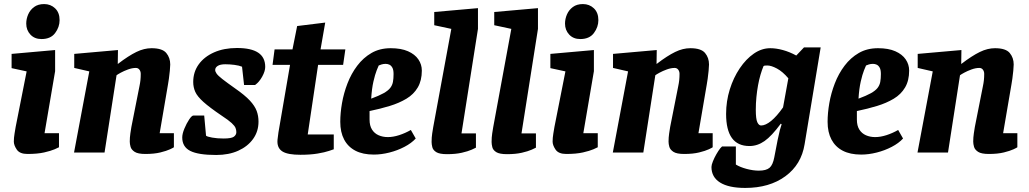

<svg xmlns="http://www.w3.org/2000/svg" viewBox="-20 -750 5060 944"><path d="M115 7Q77 7 62.5 -14.5Q48 -36 48 -54Q48 -72 51.5 -93Q55 -114 57 -126L111 -399L37 -415V-485L251 -504V-400L199 -95H270V-26Q267 -24 248.5 -16Q230 -8 197 -0.5Q164 7 115 7ZM184 -558Q150 -558 129.5 -580Q109 -602 109 -634Q109 -657 118.5 -679Q128 -701 147.5 -715.5Q167 -730 197 -730Q229 -730 251 -709Q273 -688 273 -651Q273 -617 251 -587.5Q229 -558 184 -558Z M695 7Q658 7 642 -3.5Q626 -14 622 -28Q618 -42 618 -54Q618 -74 621 -94Q624 -114 626 -126L666 -328Q669 -342 670.5 -356Q672 -370 672 -387Q672 -399 665.5 -407.5Q659 -416 648 -416Q630 -416 609.5 -408.5Q589 -401 573.5 -392.5Q558 -384 553 -380L494 0H344L419 -399L345 -416V-485L560 -504L559 -436H560Q586 -456 608.5 -470.5Q631 -485 650.5 -494.5Q670 -504 688.5 -508.5Q707 -513 725 -513Q778 -513 797.5 -489.5Q817 -466 817 -433Q817 -422 815 -402Q813 -382 810.5 -363.5Q808 -345 806 -335L765 -95H835V-26Q833 -24 816 -16Q799 -8 768.5 -0.5Q738 7 695 7Z M1043 12Q955 12 915.5 -8Q876 -28 876 -74Q876 -92 886.5 -117.5Q897 -143 910 -162.5Q923 -182 931 -182H984L993 -83Q998 -78 1023 -73.5Q1048 -69 1079 -69Q1118 -69 1130 -78Q1142 -87 1142 -100Q1142 -111 1138 -121Q1134 -131 1119 -145Q1104 -159 1069 -182Q1010 -222 980 -249Q950 -276 940 -298.5Q930 -321 930 -347Q930 -396 957 -433.5Q984 -471 1032.5 -492.5Q1081 -514 1145 -514Q1215 -514 1249.5 -491Q1284 -468 1284 -421Q1284 -400 1269 -373Q1254 -346 1234 -332H1180L1170 -422Q1156 -428 1133 -431Q1110 -434 1088 -434Q1063 -434 1050.5 -426Q1038 -418 1038 -406Q1038 -398 1045 -388Q1052 -378 1073 -361.5Q1094 -345 1135 -316Q1184 -282 1208.5 -255.5Q1233 -229 1242 -204.5Q1251 -180 1251 -152Q1251 -104 1224.5 -67Q1198 -30 1151.5 -9Q1105 12 1043 12Z M1457 11Q1396 11 1370 -4.5Q1344 -20 1344 -54Q1344 -62 1346 -75.5Q1348 -89 1349 -99L1406 -431H1320L1330 -507H1418L1441 -622L1579 -639L1556 -507H1678L1667 -431H1544L1493 -89H1621V-16Q1618 -15 1597.5 -8Q1577 -1 1541.5 5Q1506 11 1457 11Z M1818 10Q1764 10 1727.5 -9Q1691 -28 1672 -64Q1653 -100 1653 -151Q1653 -194 1661.5 -243Q1670 -292 1688.5 -340Q1707 -388 1736.5 -427Q1766 -466 1806.5 -489.5Q1847 -513 1901 -513Q1952 -513 1986 -498Q2020 -483 2037 -458Q2054 -433 2054 -403Q2054 -354 2034 -320Q2014 -286 1978 -264.5Q1942 -243 1896 -229Q1850 -215 1797 -204V-162Q1797 -132 1809 -113Q1821 -94 1841.5 -85Q1862 -76 1887 -76Q1913 -76 1942.5 -85.5Q1972 -95 2000 -111L2024 -69Q2003 -46 1968.5 -28Q1934 -10 1894.5 0Q1855 10 1818 10ZM1805 -265Q1843 -279 1865.5 -291.5Q1888 -304 1898.5 -317.5Q1909 -331 1912 -347.5Q1915 -364 1915 -386Q1915 -407 1909 -417.5Q1903 -428 1894.5 -432Q1886 -436 1876 -436Q1865 -436 1855.5 -433Q1846 -430 1842 -428Q1840 -424 1832 -404Q1824 -384 1816 -349Q1808 -314 1805 -265Z M2178 8Q2141 8 2125 -2Q2109 -12 2105.5 -26.5Q2102 -41 2102 -52Q2102 -75 2105 -94Q2108 -113 2110 -125L2199 -608L2115 -626V-691L2330 -710V-608L2249 -94H2320V-24Q2317 -22 2299 -14Q2281 -6 2250.5 1Q2220 8 2178 8Z M2473 8Q2436 8 2420 -2Q2404 -12 2400.5 -26.5Q2397 -41 2397 -52Q2397 -75 2400 -94Q2403 -113 2405 -125L2494 -608L2410 -626V-691L2625 -710V-608L2544 -94H2615V-24Q2612 -22 2594 -14Q2576 -6 2545.5 1Q2515 8 2473 8Z M2764 7Q2726 7 2711.5 -14.5Q2697 -36 2697 -54Q2697 -72 2700.5 -93Q2704 -114 2706 -126L2760 -399L2686 -415V-485L2900 -504V-400L2848 -95H2919V-26Q2916 -24 2897.5 -16Q2879 -8 2846 -0.5Q2813 7 2764 7ZM2833 -558Q2799 -558 2778.5 -580Q2758 -602 2758 -634Q2758 -657 2767.5 -679Q2777 -701 2796.5 -715.5Q2816 -730 2846 -730Q2878 -730 2900 -709Q2922 -688 2922 -651Q2922 -617 2900 -587.5Q2878 -558 2833 -558Z M3344 7Q3307 7 3291 -3.5Q3275 -14 3271 -28Q3267 -42 3267 -54Q3267 -74 3270 -94Q3273 -114 3275 -126L3315 -328Q3318 -342 3319.5 -356Q3321 -370 3321 -387Q3321 -399 3314.5 -407.5Q3308 -416 3297 -416Q3279 -416 3258.5 -408.5Q3238 -401 3222.5 -392.5Q3207 -384 3202 -380L3143 0H2993L3068 -399L2994 -416V-485L3209 -504L3208 -436H3209Q3235 -456 3257.5 -470.5Q3280 -485 3299.5 -494.5Q3319 -504 3337.5 -508.5Q3356 -513 3374 -513Q3427 -513 3446.5 -489.5Q3466 -466 3466 -433Q3466 -422 3464 -402Q3462 -382 3459.5 -363.5Q3457 -345 3455 -335L3414 -95H3484V-26Q3482 -24 3465 -16Q3448 -8 3417.5 -0.5Q3387 7 3344 7Z M3644 174Q3563 174 3520.5 147.5Q3478 121 3478 71Q3478 61 3485 43.5Q3492 26 3502 8.5Q3512 -9 3521 -20.5Q3530 -32 3534 -30H3598V59Q3619 72 3651 80.5Q3683 89 3711 89Q3747 89 3763.5 75Q3780 61 3787 23Q3797 -31 3803.5 -62.5Q3810 -94 3814.5 -111Q3819 -128 3823 -139L3819 -142Q3774 -81 3739 -56.5Q3704 -32 3665 -32Q3607 -32 3578.5 -71.5Q3550 -111 3550 -190Q3550 -252 3568 -310Q3586 -368 3617 -414Q3648 -460 3686.5 -486.5Q3725 -513 3767 -513Q3796 -513 3829 -504Q3862 -495 3895 -477L3933 -517H4015L3936 -41Q3920 59 3841.5 116.5Q3763 174 3644 174ZM3722 -133Q3744 -133 3771.5 -155.5Q3799 -178 3830 -222L3856 -365Q3828 -398 3800 -413Q3772 -428 3753 -428Q3744 -428 3740.5 -427.5Q3737 -427 3734 -425Q3726 -406 3719 -382Q3712 -358 3707 -330.5Q3702 -303 3699 -272.5Q3696 -242 3696 -210Q3696 -165 3703.5 -149Q3711 -133 3722 -133Z M4214 10Q4160 10 4123.5 -9Q4087 -28 4068 -64Q4049 -100 4049 -151Q4049 -194 4057.5 -243Q4066 -292 4084.5 -340Q4103 -388 4132.5 -427Q4162 -466 4202.5 -489.5Q4243 -513 4297 -513Q4348 -513 4382 -498Q4416 -483 4433 -458Q4450 -433 4450 -403Q4450 -354 4430 -320Q4410 -286 4374 -264.5Q4338 -243 4292 -229Q4246 -215 4193 -204V-162Q4193 -132 4205 -113Q4217 -94 4237.5 -85Q4258 -76 4283 -76Q4309 -76 4338.5 -85.5Q4368 -95 4396 -111L4420 -69Q4399 -46 4364.5 -28Q4330 -10 4290.5 0Q4251 10 4214 10ZM4201 -265Q4239 -279 4261.5 -291.5Q4284 -304 4294.5 -317.5Q4305 -331 4308 -347.5Q4311 -364 4311 -386Q4311 -407 4305 -417.5Q4299 -428 4290.5 -432Q4282 -436 4272 -436Q4261 -436 4251.5 -433Q4242 -430 4238 -428Q4236 -424 4228 -404Q4220 -384 4212 -349Q4204 -314 4201 -265Z M4842 7Q4805 7 4789 -3.5Q4773 -14 4769 -28Q4765 -42 4765 -54Q4765 -74 4768 -94Q4771 -114 4773 -126L4813 -328Q4816 -342 4817.5 -356Q4819 -370 4819 -387Q4819 -399 4812.5 -407.5Q4806 -416 4795 -416Q4777 -416 4756.5 -408.5Q4736 -401 4720.5 -392.5Q4705 -384 4700 -380L4641 0H4491L4566 -399L4492 -416V-485L4707 -504L4706 -436H4707Q4733 -456 4755.5 -470.5Q4778 -485 4797.5 -494.5Q4817 -504 4835.5 -508.5Q4854 -513 4872 -513Q4925 -513 4944.5 -489.5Q4964 -466 4964 -433Q4964 -422 4962 -402Q4960 -382 4957.5 -363.5Q4955 -345 4953 -335L4912 -95H4982V-26Q4980 -24 4963 -16Q4946 -8 4915.5 -0.5Q4885 7 4842 7Z"/></svg>

Font: Faustina Light ExtraBold
Style: Italic
Weight: 800
Italic angle: -8°
Version: Version 1.200